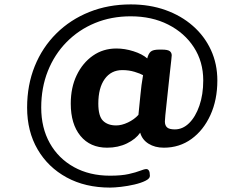

<svg xmlns="http://www.w3.org/2000/svg" viewBox="-20 -728 1100 871"><path d="M479 123Q367 123 282.5 77Q198 31 150.5 -50.5Q103 -132 103 -240Q103 -342 137.5 -427.5Q172 -513 235.5 -576Q299 -639 385 -673.5Q471 -708 573 -708Q659 -708 730.5 -682.5Q802 -657 855 -610.5Q908 -564 937 -501Q966 -438 966 -363Q966 -275 934.5 -206Q903 -137 848.5 -97.5Q794 -58 723 -58Q683 -58 654 -76Q625 -94 616 -126Q596 -97 556 -77.5Q516 -58 466 -58Q389 -58 345 -111.5Q301 -165 301 -258Q301 -331 328 -387Q355 -443 401.5 -475.5Q448 -508 508 -508Q546 -508 585.5 -495.5Q625 -483 648 -463Q653 -484 663.5 -493.5Q674 -503 702 -503H714Q741 -503 750 -496Q759 -489 759 -477Q759 -476 757 -455Q755 -434 751 -401.5Q747 -369 743.5 -332Q740 -295 736 -261.5Q732 -228 730 -205Q728 -182 728 -177Q728 -159 738 -150Q748 -141 773 -141Q809 -141 838 -169.5Q867 -198 884.5 -248.5Q902 -299 902 -363Q902 -448 859.5 -513.5Q817 -579 743 -616.5Q669 -654 573 -654Q485 -654 411 -623.5Q337 -593 282 -537Q227 -481 197 -405.5Q167 -330 167 -240Q167 -148 206 -78.5Q245 -9 315.5 30Q386 69 479 69Q531 69 564 61.5Q597 54 616 46.5Q635 39 644 39Q651 39 655.5 46Q660 53 660 70Q660 82 640 92Q620 102 590 109Q560 116 529.5 119.5Q499 123 479 123ZM507 -159Q532 -159 560.5 -172.5Q589 -186 608 -207Q613 -252 617 -297Q621 -342 629 -387Q617 -394 591 -402Q565 -410 535 -410Q484 -410 455 -369.5Q426 -329 426 -258Q426 -201 447.5 -180Q469 -159 507 -159Z"/></svg>

Font: Asap Expanded Expanded Regular
Style: Bold Italic
Weight: 700
Width: 7
Italic angle: -6°
Designer: Pablo Cosgaya
Foundry: Omnibus-Type
Version: Version 3.001; ttfautohint (v1.8.4.7-5d5b)